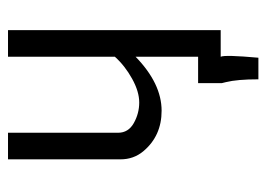

<svg xmlns="http://www.w3.org/2000/svg" viewBox="-110 -444 646 465"><g transform="rotate(-90 212.5 -212.0)"><path d="M371.6 0H307.1Q312 10.3 304.7 91.3H252.4Q252.4 40 245.6 12.7L243.2 2.9V-54.7H307.1V-206.1Q242.2 -143.1 176.3 -143.1Q115.2 -143.1 78.1 -187.5Q58.6 -210.9 58.6 -242.7V-515.1H123V-248.5Q123 -223.6 146.5 -210.4Q169.9 -197.3 196.3 -197.3Q222.7 -197.3 253.9 -214.6Q285.2 -231.9 307.1 -256.3V-515.1H371.6Z"/></g></svg>

Font: News Cycle
Style: Regular
Weight: 500
Version: Version 0.5.2